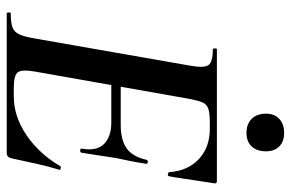

<svg xmlns="http://www.w3.org/2000/svg" viewBox="-167 -698 865 571"><g transform="rotate(90 265.5 -412.5)"><path d="M20 0Q17 0 17 -6Q17 -12 20 -12Q47 -12 61 -17Q75 -22 82 -37Q89 -52 94 -81L175 -544Q183 -587 173.5 -600Q164 -613 126 -613Q124 -613 124 -619Q124 -625 126 -625H519Q527 -625 525 -616Q522 -597 518 -571Q514 -545 510.5 -521Q507 -497 504 -482Q503 -478 497.5 -479.5Q492 -481 492 -483Q488 -539 453 -571.5Q418 -604 363 -604H345Q317 -604 303.5 -599.5Q290 -595 284.5 -582Q279 -569 274 -543L193 -85Q186 -45 195 -33Q204 -21 241 -21H267Q326 -21 381.5 -58.5Q437 -96 474 -159Q476 -162 481.5 -160.5Q487 -159 485 -157Q476 -128 467 -88.5Q458 -49 451 -15Q448 0 435 0ZM434 -222Q433 -218 427 -218.5Q421 -219 422 -223Q430 -267 408.5 -289Q387 -311 344 -311H187L191 -339H351Q396 -339 421 -356.5Q446 -374 455 -415Q456 -420 462 -419.5Q468 -419 467 -414Q462 -382 458 -363.5Q454 -345 450 -325Q446 -300 442.5 -275.5Q439 -251 434 -222ZM375 -713Q349 -713 333.5 -728.5Q318 -744 318 -771Q318 -796 333.5 -810.5Q349 -825 375 -825Q401 -825 415.5 -810.5Q430 -796 430 -771Q430 -744 415.5 -728.5Q401 -713 375 -713Z"/></g></svg>

Font: Cormorant Infant Light
Style: Italic
Weight: 300
Italic angle: -10°
Designer: Christian Thalmann (Catharsis Fonts)
Foundry: Catharsis Fonts
Version: Version 4.001